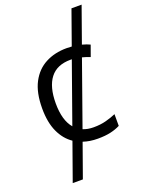

<svg xmlns="http://www.w3.org/2000/svg" viewBox="-174 -831 828 1112"><g transform="rotate(-20 239.5 -275.0)"><path d="M299.8 9.8Q250.5 9.8 210 -3.9L136.7 201.7H74.2L156.7 -29.8Q109.4 -61.5 82.5 -120.1Q55.7 -178.7 55.7 -264.6Q55.7 -361.8 88.1 -423.6Q120.6 -485.4 177.5 -515.1Q234.4 -544.9 307.6 -544.9Q323.2 -544.9 339.4 -543.5L413.6 -752H476.1L398.4 -533.7Q426.3 -526.4 446.3 -516.6L421.9 -448.7Q398.4 -458 373.5 -464.4L234.4 -72.3Q262.7 -60.5 299.3 -60.5Q341.8 -60.5 376 -69.6Q410.2 -78.6 438 -90.8V-18.6Q411.1 -4.9 378.2 2.4Q345.2 9.8 299.8 9.8ZM139.6 -265.6Q139.6 -160.6 184.6 -108.4L314.5 -474.1Q310.1 -474.1 305.7 -474.1Q222.2 -474.1 180.9 -420.7Q139.6 -367.2 139.6 -265.6Z"/></g></svg>

Font: Open Sans
Style: Regular
Weight: 400
Designer: Monotype Design Team
Foundry: Monotype Imaging Inc.
Version: Version 3.000; ttfautohint (v1.8.4)